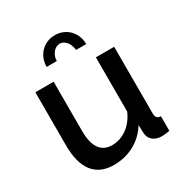

<svg xmlns="http://www.w3.org/2000/svg" viewBox="-172 -860 952 1000"><g transform="rotate(-30 304.5 -360.0)"><path d="M239 -608C239 -646 266 -679 297 -679C326 -679 351 -649 355 -608H416C416 -678 365 -730 297 -730C229 -730 178 -678 178 -608ZM61 -203C61 -63 118 10 227 10C316 10 394 -30 441 -106L443 -54C446 -19 476 5 516 5C529 5 542 4 565 0V-88C543 -89 535 -99 535 -124V-523H425V-197C394 -124 333 -84 271 -84C205 -84 171 -132 171 -225V-523H61Z"/></g></svg>

Font: FIGSv2-sans-serif SemiBold
Style: Regular
Weight: 600
Designer: Matt McInerney, Pablo Impallari, Rodrigo Fuenzalida,Mirko Velimirovic
Foundry: Matt McInerney, Pablo Impallari, Rodrigo Fuenzalida
Version: Version 4.021;hotconv 1.0.109;makeotfexe 2.5.65596